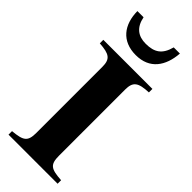

<svg xmlns="http://www.w3.org/2000/svg" viewBox="-290 -934 968 968"><g transform="rotate(45 194.5 -450.0)"><path d="M298 -900C281 -836 247 -813 185 -813C131 -813 95 -839 83 -900H39C40 -804 90 -737 190 -737C289 -737 335 -806 342 -900ZM370 0V-25C294 -30 275 -41 275 -106V-576C275 -632 296 -648 370 -651V-676H20V-651C92 -646 113 -632 113 -576V-106C113 -44 95 -32 20 -25V0Z"/></g></svg>

Font: XITS Math
Style: Bold
Weight: 700
Designer: MicroPress Inc., with final additions and corrections provided by Coen Hoffman, Elsevier (retired)
Version: Version 1.105